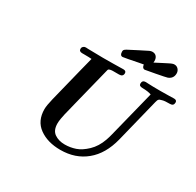

<svg xmlns="http://www.w3.org/2000/svg" viewBox="-190 -1104 1365 1339"><g transform="rotate(30 492.5 -435.0)"><path d="M215.8 -169.9Q215.8 -197.8 230 -255.9L296.9 -524.9L325.2 -636.2Q306.2 -638.2 266.1 -638.2H249Q223.1 -638.2 223.1 -659.2Q223.1 -664.1 224.6 -668.9Q226.1 -673.8 233.2 -679.9Q240.2 -686 252 -686Q254.9 -686 260.5 -685.5Q266.1 -685.1 269 -685.1Q338.9 -683.1 386.2 -683.1H398.9Q439 -683.1 473.9 -683.6Q508.8 -684.1 528.8 -684.6Q548.8 -685.1 553.2 -685.1Q577.1 -685.1 577.1 -666Q577.1 -638.2 545.9 -638.2H530.8Q517.6 -638.2 509.8 -638.2Q502 -638.2 494.4 -638.2Q486.8 -638.2 482.4 -637.2Q478 -636.2 474.1 -635.5Q470.2 -634.8 468 -633.3Q465.8 -631.8 463.9 -630.9Q461.9 -629.9 460.9 -627Q460 -624 459.5 -622.6Q459 -621.1 458 -616.5Q457 -611.8 456.1 -608.9L377.9 -295.9Q376 -286.1 367.9 -255.1Q359.9 -224.1 356 -207.5Q352.1 -190.9 348.1 -168Q344.2 -145 344.2 -128.9Q344.2 -72.8 378.2 -49.3Q412.1 -25.9 460.9 -25.9Q504.9 -25.9 546.4 -40Q587.9 -54.2 630.9 -95.2Q673.8 -136.2 696.8 -201.2Q705.6 -226.1 711.9 -252L806.2 -627.9Q781.2 -637.7 734.9 -638.2Q706.1 -638.2 706.1 -658.2Q706.1 -686 733.9 -686Q736.8 -686 752.4 -685.1Q768.1 -684.1 794.9 -683.6Q821.8 -683.1 853 -683.1Q891.1 -683.1 923.6 -684.1Q956.1 -685.1 961.9 -685.1Q984.9 -685.1 984.9 -666Q984.9 -638.2 956.1 -638.2Q936 -638.2 920.9 -637.2Q905.8 -636.2 896 -633.1Q886.2 -629.9 880.6 -628.4Q875 -627 871.1 -622.1Q867.2 -617.2 866.2 -615Q865.2 -612.8 863.5 -606Q861.8 -599.1 860.8 -597.2L773.9 -247.1Q740.7 -115.2 657.2 -46.9Q574.2 22 453.1 22Q350.1 22 283 -26.4Q215.8 -74.7 215.8 -169.9ZM483.9 -788.1Q483.9 -791 484.4 -794.2Q484.9 -797.4 486.1 -799.3Q487.3 -801.3 489.3 -803.2Q491.2 -805.2 492.2 -806.2Q493.2 -807.1 496.1 -809.1Q499 -811 500 -811.5Q501 -812 505.1 -814.7Q509.3 -817.4 510.3 -817.4Q539.1 -832.5 581.1 -854Q635.3 -881.8 646.7 -887Q658.2 -892.1 668.9 -892.1Q689.9 -892.1 701.4 -878.7Q712.9 -865.2 712.9 -843.3Q712.9 -835.4 711.9 -830.1Q729 -838.9 748.5 -849.1Q768.1 -859.4 778.1 -864.3Q788.1 -869.1 799.6 -875.2Q811 -881.3 816.7 -883.8Q822.3 -886.2 828.6 -888.7Q835 -891.1 839.1 -891.6Q843.3 -892.1 847.2 -892.1Q865.2 -892.1 877.7 -878.2Q890.1 -864.3 890.1 -845.2Q890.1 -804.2 851.1 -789.1Q839.8 -785.2 763.4 -770.8Q687 -756.3 683.1 -756.3Q664.1 -756.3 660.2 -785.2L623 -778.3Q585.9 -770.5 547.6 -763.4Q509.3 -756.3 505.9 -756.3Q483.9 -755.9 483.9 -788.1Z"/></g></svg>

Font: CMU Serif
Style: BoldItalic
Weight: 700
Italic angle: -14.04°
Version: Version 0.7.0